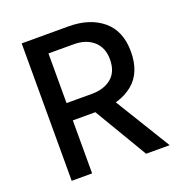

<svg xmlns="http://www.w3.org/2000/svg" viewBox="-127 -810 868 919"><g transform="rotate(-20 307.0 -350.0)"><path d="M83 0V-700H321Q429 -700 495 -645Q561 -590 561 -485Q561 -377 495 -323.5Q429 -270 321 -270H131V-358H316Q378 -358 416 -389.5Q454 -421 454 -484Q454 -544 416 -577.5Q378 -611 316 -611H143L187 -651V0ZM462 0 275 -315H389L582 0Z"/></g></svg>

Font: SUSE Medium
Style: Regular
Weight: 500
Designer: Rene Bieder
Foundry: SUSE
Version: Version 1.000